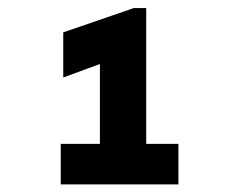

<svg xmlns="http://www.w3.org/2000/svg" viewBox="-20 -911 602 486"><path d="M232.9 -444.3V-779.8L255.4 -757.3L140.1 -714.8V-829.1L318.8 -890.6H350.1V-444.3ZM133.8 -444.3V-546.9H431.6V-444.3Z"/></svg>

Font: Reddit Mono ExtraBold
Style: Regular
Weight: 800
Monospace: yes
Designer: Stephen Hutchings
Foundry: Reddit
Version: Version 1.014